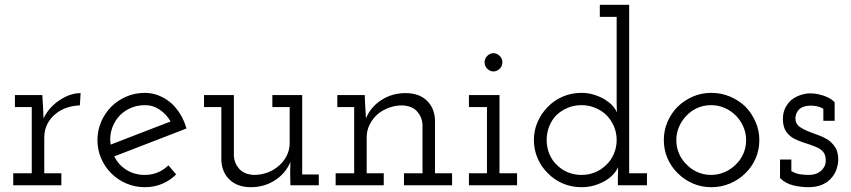

<svg xmlns="http://www.w3.org/2000/svg" viewBox="-20 -770 3535 798"><path d="M235 0V-50H164V-199Q164 -230 177.5 -256Q191 -282 214 -299Q233 -314 258 -322.5Q283 -331 312 -332L315 -383Q294 -383 272.5 -376Q251 -369 230 -355Q209 -342 191 -322.5Q173 -303 161 -278Q160 -297 160 -300Q160 -303 159 -323L156 -375H42V-325H112V-50H35V0Z M582 -333Q616 -333 644 -314Q672 -295 689 -265Q626 -241 564 -217Q502 -193 440 -169Q435 -199 443 -228Q451 -257 469 -280Q488 -304 517.5 -318.5Q547 -333 582 -333ZM712 -45 680 -83Q661 -64 636 -53.5Q611 -43 582 -43Q539 -43 505.5 -64Q472 -85 455 -120Q530 -149 605 -178Q680 -207 755 -236Q746 -268 729.5 -295Q713 -322 692 -341Q669 -361 641 -372.5Q613 -384 582 -384Q541 -384 505 -368.5Q469 -353 443 -327Q416 -300 400.5 -264Q385 -228 385 -188Q385 -147 400.5 -111.5Q416 -76 443 -49Q469 -23 505 -7.5Q541 8 582 8Q621 8 654 -6Q687 -20 712 -45Z M1187 -97 1186 -52 1187 0H1305V-45H1236V-375H1112V-325H1184V-176Q1184 -147 1171.5 -122.5Q1159 -98 1139 -81Q1119 -63 1092 -53Q1065 -43 1036 -43Q995 -45 974.5 -68Q954 -91 952 -122V-375H828V-325H900V-104Q902 -54 934.5 -23Q967 8 1023 8Q1078 8 1122.5 -20.5Q1167 -49 1187 -97Z M1575 0V-50H1504V-199Q1504 -228 1516.5 -252.5Q1529 -277 1549 -295Q1569 -312 1596 -322Q1623 -332 1652 -332Q1693 -330 1713.5 -307Q1734 -284 1736 -253V-50H1659V0H1859V-50H1788V-271Q1786 -321 1754 -352Q1722 -383 1665 -383Q1610 -383 1565.5 -354.5Q1521 -326 1501 -278Q1500 -297 1499 -312Q1498 -327 1497 -346L1496 -375H1382V-325H1452V-50H1375V0Z M2129 0V-50H2056V-375H1929V-325H2004V-50H1929V0ZM2068 -511Q2068 -527 2056.5 -538Q2045 -549 2031 -549Q2017 -549 2005.5 -538Q1994 -527 1994 -511Q1994 -495 2005.5 -484Q2017 -473 2031 -473Q2045 -473 2056.5 -484Q2068 -495 2068 -511Z M2669 0V-50H2595V-750H2473V-700H2543V-378Q2543 -357 2543 -341Q2543 -325 2544 -303Q2538 -317 2526.5 -330Q2515 -343 2495 -356Q2475 -368 2450 -376Q2425 -384 2397 -384Q2355 -384 2319 -368.5Q2283 -353 2257 -326Q2230 -299 2214.5 -263.5Q2199 -228 2199 -188Q2199 -148 2214.5 -112Q2230 -76 2257 -50Q2283 -23 2319 -7.5Q2355 8 2397 8Q2427 8 2452.5 0Q2478 -8 2498 -20Q2517 -32 2530 -46.5Q2543 -61 2549 -75Q2549 -64 2548.5 -55Q2548 -46 2548 -35V0ZM2397 -333Q2426 -333 2452 -322.5Q2478 -312 2497 -295Q2518 -275 2530.5 -247.5Q2543 -220 2543 -188Q2543 -157 2531 -129.5Q2519 -102 2498 -83Q2478 -64 2452.5 -53.5Q2427 -43 2397 -43Q2367 -43 2341 -53.5Q2315 -64 2296 -83Q2275 -102 2263.5 -129.5Q2252 -157 2252 -188Q2252 -218 2262.5 -244.5Q2273 -271 2292 -291Q2312 -310 2338.5 -321.5Q2365 -333 2397 -333Z M3078 -50Q3105 -76 3120.5 -111.5Q3136 -147 3136 -188Q3136 -228 3120 -264Q3104 -300 3078 -327Q3051 -353 3014.5 -368.5Q2978 -384 2937 -384Q2895 -384 2859.5 -368.5Q2824 -353 2797 -327Q2770 -300 2754.5 -264Q2739 -228 2739 -188Q2739 -147 2754.5 -111.5Q2770 -76 2797 -50Q2824 -23 2859.5 -7.5Q2895 8 2937 8Q2978 8 3014.5 -7.5Q3051 -23 3078 -50ZM2834 -86Q2814 -105 2802.5 -131Q2791 -157 2791 -188Q2791 -217 2802.5 -243.5Q2814 -270 2834 -290Q2853 -310 2879 -321.5Q2905 -333 2936 -333Q2965 -333 2991.5 -321.5Q3018 -310 3038 -290Q3058 -270 3069.5 -243.5Q3081 -217 3081 -188Q3081 -157 3069.5 -131Q3058 -105 3038 -86Q3018 -66 2991.5 -54.5Q2965 -43 2936 -43Q2905 -43 2879 -54.5Q2853 -66 2834 -86Z M3438 -33Q3452 -50 3458 -70Q3464 -90 3464 -106Q3464 -138 3451.5 -157.5Q3439 -177 3420 -190Q3400 -202 3377 -210Q3354 -218 3335 -226Q3315 -234 3301 -245Q3287 -256 3286 -276Q3286 -290 3291 -300.5Q3296 -311 3304 -318Q3313 -325 3325 -328Q3337 -331 3349 -331Q3364 -331 3377 -328Q3390 -325 3402 -318V-268H3449V-345Q3440 -355 3427 -362Q3414 -369 3401 -373Q3385 -378 3372.5 -380Q3360 -382 3348 -382Q3330 -382 3309 -375.5Q3288 -369 3271 -356Q3255 -343 3244.5 -323Q3234 -303 3234 -276Q3234 -242 3247.5 -223Q3261 -204 3280 -194Q3301 -183 3324.5 -176Q3348 -169 3367 -161Q3387 -154 3399.5 -141Q3412 -128 3412 -104Q3412 -88 3406 -77Q3400 -66 3391 -59Q3380 -50 3367.5 -46.5Q3355 -43 3342 -43Q3321 -43 3303.5 -46Q3286 -49 3269 -59V-107H3222V-30Q3244 -8 3275.5 0Q3307 8 3340 8Q3375 8 3399.5 -3.5Q3424 -15 3438 -33Z"/></svg>

Font: Josefin Slab Medium
Style: Regular
Weight: 500
Designer: Santiago Orozco
Foundry: Typemade
Version: Version 2.000